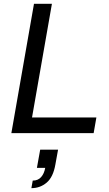

<svg xmlns="http://www.w3.org/2000/svg" viewBox="-20 -706 576 1018"><path d="M40.2 0 160.2 -686H255.3L149.8 -83.1H491L476.5 0ZM146.4 291.6 153.5 251.6Q181.4 251.6 197.9 233.1Q214.3 214.5 219.7 184.1H175.7L193.1 87.5H287.9L273.6 166.3Q262 233.1 227.4 262.3Q192.8 291.6 146.4 291.6Z"/></svg>

Font: Archivo Variable SemiBold
Style: Italic
Weight: 600
Italic angle: -10°
Designer: Hector Gatti
Foundry: Omnibus-Type
Version: Version 2.001